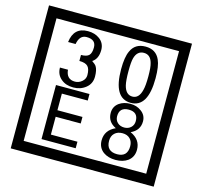

<svg xmlns="http://www.w3.org/2000/svg" viewBox="-141 -1116 1436 1362"><g transform="rotate(15 577.5 -435.0)"><path d="M1103 90H53V-960H1103ZM1028 15V-885H128V15ZM499 -556Q499 -504 460.5 -473Q422 -442 369 -442Q314 -442 280 -471Q242 -502 242 -554H301Q307 -485 370 -485Q398 -485 421 -504.5Q444 -524 444 -552Q444 -597 426 -616Q408 -635 363 -635V-679Q405 -679 421.5 -696Q438 -713 438 -754Q438 -812 369 -812Q318 -812 306 -744H251Q264 -855 368 -855Q419 -855 454 -829Q493 -800 493 -750Q493 -685 451 -658Q475 -642 483 -630Q499 -605 499 -556ZM917 -656Q917 -442 791 -442Q664 -442 664 -656Q664 -744 685 -789Q714 -855 791 -855Q868 -855 897 -789Q917 -745 917 -656ZM864 -656Q864 -723 855 -752Q840 -809 791 -809Q742 -809 726 -752Q718 -723 718 -656Q718 -587 726 -553Q742 -488 791 -488Q839 -488 855 -554Q864 -587 864 -656ZM498 -30H247V-427H493V-379H303V-257H487V-209H303V-78H498ZM921 -132Q921 -79 882 -49Q846 -23 792 -23Q737 -23 701 -49Q661 -79 661 -132Q661 -207 736 -241Q673 -271 673 -337Q673 -384 710 -411Q744 -435 792 -435Q839 -435 872 -410Q910 -383 910 -337Q910 -271 845 -241Q921 -207 921 -132ZM860 -326Q860 -392 792 -392Q723 -392 723 -326Q723 -297 742.5 -279Q762 -261 792 -261Q821 -261 840.5 -279Q860 -297 860 -326ZM868 -143Q868 -178 847.5 -198.5Q827 -219 792 -219Q756 -219 734.5 -198.5Q713 -178 713 -143Q713 -65 792 -65Q868 -65 868 -143Z"/></g></svg>

Font: Unicode BMP Fallback SIL
Style: Regular
Weight: 400
Foundry: NRSI, SIL International
Version: Version 5.1 Based on Unicode 5.1